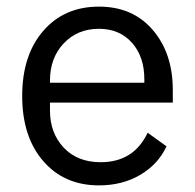

<svg xmlns="http://www.w3.org/2000/svg" viewBox="-20 -548 589 580"><path d="M279 12Q174 12 110.5 -61.5Q47 -135 47 -258Q47 -381 110.5 -454.5Q174 -528 279 -528Q381 -528 441.5 -457.5Q502 -387 502 -276V-238H131V-214Q131 -146 172.5 -102Q214 -58 284 -58Q384 -58 426 -147L483 -106Q458 -52 404 -20Q350 12 279 12ZM279 -461Q214 -461 172.5 -417Q131 -373 131 -305V-298H416V-309Q416 -377 378.5 -419Q341 -461 279 -461Z"/></svg>

Font: Aneliza
Style: Regular
Weight: 400
Designer: Mike Abbink, Paul van der Laan, Pieter van Rosmalen
Foundry: Bold Monday
Version: Version 3.0